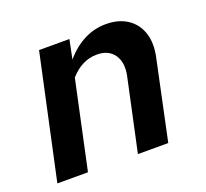

<svg xmlns="http://www.w3.org/2000/svg" viewBox="-95 -624 790 737"><g transform="rotate(-20 300.0 -255.5)"><path d="M21 0 130 -505H254L238 -427Q273 -468 315 -489.5Q357 -511 404 -511Q457 -511 492.5 -487Q528 -463 541.5 -420.5Q555 -378 542 -321L474 0H350L413 -293Q425 -347 402.5 -380Q380 -413 332 -413Q271 -413 223 -359L146 0Z"/></g></svg>

Font: Red Hat Mono SemiBold
Style: Italic
Weight: 600
Italic angle: -12°
Monospace: yes
Designer: Pentagram, MCKL
Foundry: MCKL
Version: Version 1.030